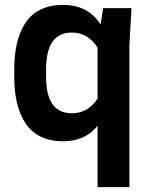

<svg xmlns="http://www.w3.org/2000/svg" viewBox="-20 -563 608 783"><path d="M377.9 200.2V-49.8Q327.1 13.2 236.8 13.2Q184.1 13.2 145 -6.3Q106 -25.9 83 -61.8Q60.1 -97.7 49.1 -144Q38.1 -190.4 38.1 -249V-280.8Q38.1 -339.4 49.1 -386Q60.1 -432.6 83 -468.5Q106 -504.4 144.8 -523.7Q183.6 -543 236.8 -543Q339.8 -543 390.1 -462.9L400.9 -529.8H516.1L507.8 -379.9V200.2ZM377.9 -161.1V-369.1Q338.4 -430.2 272.9 -430.2Q168 -430.2 168 -280.8V-249Q168 -101.1 272.9 -101.1Q338.9 -101.1 377.9 -161.1Z"/></svg>

Font: Cooper Hewitt
Style: Semibold
Weight: 709
Designer: Village Type and Design LLC
Foundry: Cooper Hewitt Smithsonian Design Museum
Version: 1.000